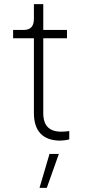

<svg xmlns="http://www.w3.org/2000/svg" viewBox="-20 -670 419 923"><path d="M270 6C278 6 299 4 313 0V-40C303 -38 285 -37 274 -37C198 -37 188 -89 188 -126V-486H302V-526H188V-650H143V-580C143 -543 127 -526 93 -526H43V-486H143V-126C143 -38 188 6 270 6ZM170 233H205L263 70H218Z"/></svg>

Font: Mluvka ExtraLight
Style: Regular
Weight: 200
Designer: Modified by Jiří Krblich, Original typeface by Gumpita Rahayu
Foundry: Gumpita Rahayu & Jiří Krblich
Version: Version 2.000;Glyphs 3.1.1 (3134)